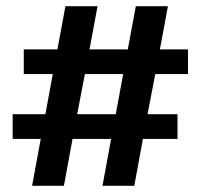

<svg xmlns="http://www.w3.org/2000/svg" viewBox="-20 -602 665 622"><path d="M187 0H84L112 -152H21V-232H127L151 -362H57V-442H166L192 -582H296L270 -442H394L420 -582H524L498 -442H589V-362H483L458 -232H555V-152H443L415 0H312L340 -152H215ZM255 -362 230 -232H355L379 -362Z"/></svg>

Font: Maitree Semibold
Style: Regular
Weight: 600
Designer: CadsonDemak Team
Foundry: CadsonDemak
Version: Version 1.010